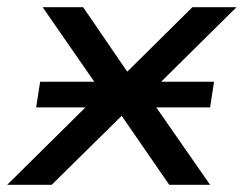

<svg xmlns="http://www.w3.org/2000/svg" viewBox="-39 -511 674 531"><path d="M-19 0 261 -277 262 -227 79 -491H191L321 -301H301L493 -491H615L350 -229V-276L542 0H429L289 -203H310L104 0ZM61 -214 72 -285H553L542 -214Z"/></svg>

Font: Nunito Sans 10pt SemiExpanded Medium
Style: Italic
Weight: 500
Width: 6
Italic angle: -9°
Designer: Vernon Adams
Foundry: Vernon Adams
Version: Version 3.101;gftools[0.9.27]